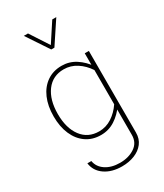

<svg xmlns="http://www.w3.org/2000/svg" viewBox="-243 -857 1013 1187"><g transform="rotate(-30 263.5 -263.5)"><path d="M138.2 -765.1 243.2 -607.4H265.6L370.1 -765.1H341.3L254.4 -632.3L168 -765.1ZM262.2 237.8Q311.5 237.8 351.8 221.7Q392.1 205.6 416 174.8Q439.9 144 439.9 99.1V-483.4H410.6V-391.6V99.1Q410.6 154.3 367.2 183.3Q323.7 212.4 262.2 212.4Q201.2 212.4 160.6 185.3Q120.1 158.2 112.8 113.8H84.5Q91.8 170.4 140.4 204.1Q189 237.8 262.2 237.8ZM48.8 -241.2Q48.8 -167.5 73 -112.1Q97.2 -56.6 141.6 -25.9Q186 4.9 246.6 4.9Q301.3 4.9 346.7 -24.2Q392.1 -53.2 426.3 -103L410.6 -119.6Q380.9 -75.2 338.9 -47.9Q296.9 -20.5 247.6 -20.5Q168.5 -20.5 123.5 -80.3Q78.6 -140.1 78.6 -240.7Q78.6 -341.8 123.5 -402.3Q168.5 -462.9 247.6 -462.9Q296.9 -462.9 338.9 -435.8Q380.9 -408.7 410.6 -363.8L426.3 -380.4Q392.1 -430.2 346.9 -459.2Q301.8 -488.3 247.1 -488.3Q186.5 -488.3 141.8 -457.3Q97.2 -426.3 73 -370.8Q48.8 -315.4 48.8 -241.2Z"/></g></svg>

Font: Estedad-FD VF
Style: Regular
Weight: 100
Designer: Amin Abedi
Version: Version 7.3